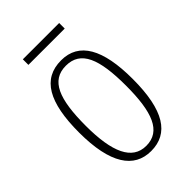

<svg xmlns="http://www.w3.org/2000/svg" viewBox="-205 -742 830 830"><g transform="rotate(-45 210.5 -326.5)"><path d="M99 -629H321V-663H99ZM211 10C318 10 375 -75 375 -267C375 -450 322 -543 213 -543C99 -543 47 -452 47 -267C47 -77 107 10 211 10ZM212 -21C126 -21 88 -106 88 -267C88 -431 120 -512 211 -512C302 -512 334 -431 334 -267C334 -106 302 -21 212 -21Z"/></g></svg>

Font: Noto Serif Devanagari ExtraCondensed ExtraLight
Style: Regular
Weight: 200
Width: 2
Designer: Universal Thirst, Indian Type Foundry and the Monotype Design Team
Foundry: Monotype Imaging Inc.
Version: Version 2.004